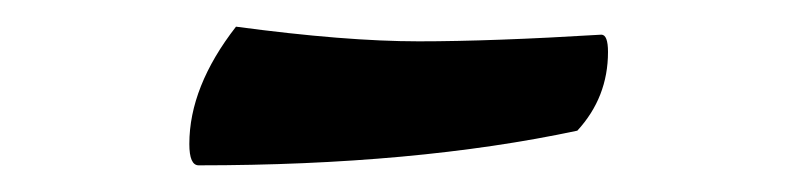

<svg xmlns="http://www.w3.org/2000/svg" viewBox="-20 -687 600 144"><path d="M413 -589Q291 -563 129 -563Q122 -563 122 -579Q122 -622 157 -667Q239 -656 294 -656Q349 -656 431 -661Q436 -661 436 -648Q436 -614 413 -589Z"/></svg>

Font: Clara
Style: Regular
Weight: 400
Designer: Proyecto DEMO
Foundry: Proyecto DEMO
Version: Version 1.002